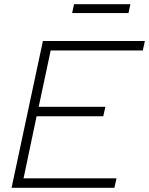

<svg xmlns="http://www.w3.org/2000/svg" viewBox="-20 -893 709 913"><path d="M184 -698H669L659 -653H221L164 -385H481L471 -340H154L92 -45H534L524 0H35ZM332 -873H600L591 -831H323Z"/></svg>

Font: Azeret Mono Thin
Style: Italic
Weight: 100
Italic angle: -12°
Designer: Martin Vácha
Foundry: Displaay
Version: Version 1.000; Glyphs 3.0.3, build 3074